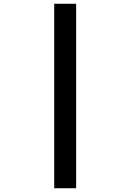

<svg xmlns="http://www.w3.org/2000/svg" viewBox="-20 -820 690 1020"><path d="M268 180V-800H384.5V180Z"/></svg>

Font: Trispace Thin SemiBold
Style: Regular
Weight: 600
Version: Version 1.210